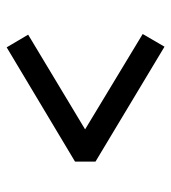

<svg xmlns="http://www.w3.org/2000/svg" viewBox="12 -536 525 590"><g transform="rotate(90 275.0 -241.5)"><path d="M477 -272V-209L126 1L87 -65L378 -240L85 -417L124 -484Z"/></g></svg>

Font: Enriqueta Medium
Style: Regular
Weight: 500
Designer: Viviana Monsalve, Gustavo Ibarra
Foundry: 72Puntos
Version: Version 2.000